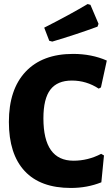

<svg xmlns="http://www.w3.org/2000/svg" viewBox="-20 -921 556 951"><path d="M414 -901 428 -897 468 -803 463 -789Q357 -750 239 -715L224 -719L199 -784Q327 -849 414 -901ZM342 -654Q434 -654 509 -621L480 -488L469 -482Q408 -522 336 -522Q264 -522 229.5 -477Q195 -432 195 -335Q195 -125 344 -125Q416 -125 481 -159L495 -151L482 -18Q412 10 331 10Q180 10 102 -74Q24 -158 24 -317Q24 -478 107 -566Q190 -654 342 -654Z"/></svg>

Font: Alegreya Sans SC ExtraBold
Style: Regular
Weight: 800
Designer: Juan Pablo del Peral
Foundry: Huerta Tipografica
Version: Version 2.007